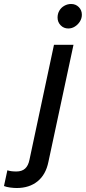

<svg xmlns="http://www.w3.org/2000/svg" viewBox="-158 -734 431 964"><path d="M185 -591Q162 -591 146.5 -607Q131 -623 131 -646Q131 -665 140 -680.5Q149 -696 165 -705Q181 -714 199 -714Q222 -714 237.5 -698.5Q253 -683 253 -660Q253 -642 243.5 -626.5Q234 -611 218.5 -601Q203 -591 185 -591ZM-74 210Q-89 210 -107.5 207.5Q-126 205 -138 200L-121 121Q-112 124 -101 125.5Q-90 127 -76 127Q-48 127 -32 112.5Q-16 98 -10 68L113 -509H211L85 79Q72 143 30.5 176.5Q-11 210 -74 210Z"/></svg>

Font: Red Hat Display SemiBold
Style: Italic
Weight: 600
Italic angle: -12°
Designer: Pentagram, MCKL
Foundry: Pentagram, MCKL
Version: Version 1.023